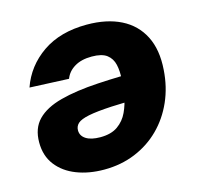

<svg xmlns="http://www.w3.org/2000/svg" viewBox="-86 -632 755 732"><g transform="rotate(-15 291.5 -265.5)"><path d="M316.4 -541Q395 -541 450.7 -513.2Q506.3 -485.4 533.9 -431.2Q561.5 -377 555.7 -298.3Q551.3 -231.9 526.4 -175.5Q501.5 -119.1 459.7 -77.6Q418 -36.1 361.8 -12.9Q305.7 10.3 238.8 10.3Q178.7 10.3 130.4 -8.5Q82 -27.3 53.7 -64Q25.4 -100.6 25.4 -153.8Q25.4 -209.5 57.6 -242.4Q89.8 -275.4 151.4 -291.7Q212.9 -308.1 300.3 -313.2Q387.7 -318.4 498.5 -318.4L481.9 -217.8Q387.2 -217.8 327.6 -214.6Q268.1 -211.4 236.1 -204.8Q204.1 -198.2 192.1 -187.3Q180.2 -176.3 180.2 -160.2Q180.2 -138.2 200.2 -125.5Q220.2 -112.8 256.3 -112.8Q299.3 -112.8 325.4 -131.3Q351.6 -149.9 365.2 -179.2Q378.9 -208.5 384.5 -241.5Q390.1 -274.4 391.6 -303.2Q394 -336.9 388.2 -362.8Q382.3 -388.7 362.8 -403.6Q343.3 -418.5 303.2 -418.5Q262.2 -418.5 235.4 -402.3Q208.5 -386.2 198.2 -358.9L43.9 -365.7Q71.3 -444.3 141.4 -492.7Q211.4 -541 316.4 -541Z"/></g></svg>

Font: Inter 24pt ExtraBold
Style: Italic
Weight: 800
Italic angle: -9.3988°
Designer: Rasmus Andersson
Foundry: rsms
Version: Version 4.001;git-66647c0bb